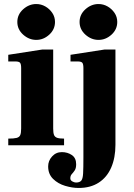

<svg xmlns="http://www.w3.org/2000/svg" viewBox="-20 -721 664 953"><path d="M21 0V-33Q49 -33 62.5 -36.5Q76 -40 80.5 -50.5Q85 -61 85 -83V-383Q85 -403 79.5 -409.5Q74 -416 56 -416H21V-449L189 -475H244V-83Q244 -62 248 -51.5Q252 -41 263.5 -37Q275 -33 298 -33V0ZM160 -523Q124 -523 95 -549Q66 -575 66 -612Q66 -649 95 -675Q124 -701 160 -701Q184 -701 205 -689Q226 -677 239.5 -657Q253 -637 253 -612Q253 -575 224.5 -549Q196 -523 160 -523ZM370 212Q339 212 303.5 201.5Q268 191 243.5 167Q219 143 219 105Q219 77 238.5 55.5Q258 34 287 34Q315 34 336.5 48.5Q358 63 358 94Q358 114 351 124.5Q344 135 336.5 143Q329 151 329 164Q329 174 339 179.5Q349 185 357 185Q375 185 383 176Q391 167 392.5 140Q394 113 394 60V-383Q394 -403 388.5 -409.5Q383 -416 365 -416H330V-449L498 -475H553V-2Q553 62 532 110.5Q511 159 470 185.5Q429 212 370 212ZM469 -523Q433 -523 404 -549Q375 -575 375 -612Q375 -649 404 -675Q433 -701 469 -701Q493 -701 514 -689Q535 -677 548.5 -657Q562 -637 562 -612Q562 -575 533.5 -549Q505 -523 469 -523Z"/></svg>

Font: Frank Ruhl Libre Black
Style: Regular
Weight: 900
Designer: Yanek Iontef
Foundry: Fontef
Version: Version 6.004